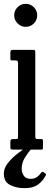

<svg xmlns="http://www.w3.org/2000/svg" viewBox="-29 -780 260 1001"><path d="M45 -700Q45 -725 62.8 -742.5Q80.5 -760 105 -760Q130 -760 147.5 -742.5Q165 -725 165 -700Q165 -675.5 147.5 -657.8Q130 -640 105 -640Q80.5 -640 62.8 -657.8Q45 -675.5 45 -700ZM53 -465H35.5Q28 -465 26.5 -467.2Q25 -469.5 25 -477V-507Q25 -520 37 -520H145.5Q155 -520 155 -509.5V-67Q155 -55 165.5 -55H183Q190 -55 192.5 -53.5Q195 -52 195 -45V-12Q195 -5 193.8 -2.5Q192.5 0 185.5 0H40.5Q32 0 28.5 -2Q25 -4 25 -12V-40Q25 -50 28.8 -52.5Q32.5 -55 41.5 -55H53.5Q62 -55 63.5 -58Q65 -61 65 -69V-453Q65 -465 53 -465ZM99 201Q56.5 201 23.8 184.5Q-9 168 -9 125Q-9 97 11.8 70.5Q32.5 44 62.2 21Q92 -2 118.5 -20Q136.5 -32.5 142.5 -25Q146 -21 142.8 -15.5Q139.5 -10 133.5 -3Q116.5 16.5 100.2 43Q84 69.5 84 100Q84 119 94.8 135.8Q105.5 152.5 131.5 152.5Q150 152.5 163.2 143.2Q176.5 134 184.5 122Q191 112 199 118.5L206 123.5Q211 127 211 129.5Q211 132 208 137.5Q193 165 168 183Q143 201 99 201Z"/></svg>

Font: Besley* Condensed
Style: Regular
Weight: 400
Width: 3
Designer: Owen Earl
Foundry: indestructible type*
Version: Version 3.000; ttfautohint (v1.8.3)